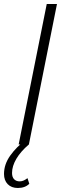

<svg xmlns="http://www.w3.org/2000/svg" viewBox="-23 -720 338 957"><path d="M70 0 210 -700H261L121 0ZM66 217Q34 217 15.5 198Q-3 179 -3 147Q-3 99 28 55.5Q59 12 104 -21L121 0Q80 35 58.5 71.5Q37 108 37 142Q37 163 47.5 173.5Q58 184 75 184Q86 184 95.5 179.5Q105 175 114 168L123 196Q102 217 66 217Z"/></svg>

Font: Montserrat Light
Style: Italic
Weight: 300
Italic angle: -11.3°
Designer: Julieta Ulanovsky
Foundry: Julieta Ulanovsky
Version: Version 9.000; ttfautohint (v1.8.4.7-5d5b)